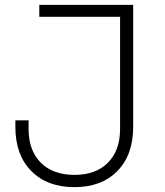

<svg xmlns="http://www.w3.org/2000/svg" viewBox="-20 -750 676 787"><path d="M285.2 17.1Q173.8 17.1 108.4 -48.8Q43 -114.7 43 -230V-256.8H97.2V-221.2Q97.2 -133.3 147 -83.3Q196.8 -33.2 285.2 -33.2Q373 -33.2 422.6 -83.3Q472.2 -133.3 472.2 -221.2V-681.2H141.1V-730H525.9V-230Q525.9 -114.7 460.9 -48.8Q396 17.1 285.2 17.1Z"/></svg>

Font: Sora ExtraLight
Style: Regular
Weight: 200
Designer: Jonathan Barnbrook, Julián Moncada
Foundry: Barnbrook Fonts
Version: Version 2.000